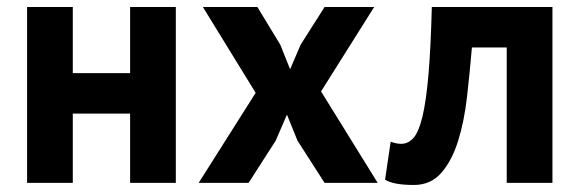

<svg xmlns="http://www.w3.org/2000/svg" viewBox="-20 -520 1647 546"><path d="M350 -197H187V0H57V-500H187V-312H350V-500H480V0H350Z M707 -256 557 -500H712L777 -393L805 -323L835 -393L903 -500H1044L893 -260L1054 0H903L826 -120L796 -194L764 -120L687 0H545Z M1421 -385H1322Q1316 -314 1308 -244Q1300 -174 1282.5 -118.5Q1265 -63 1235 -28.5Q1205 6 1157 6Q1099 6 1075 -9L1091 -117Q1107 -111 1121 -111Q1141 -111 1156 -128Q1171 -145 1181.5 -189Q1192 -233 1198.5 -308.5Q1205 -384 1208 -500H1551V0H1421Z"/></svg>

Font: PTSans
Style: Bold
Weight: 700
Designer: A.Korolkova, O.Umpeleva, V.Yefimov
Foundry: ParaType Ltd
Version: Version 2.003W OFL